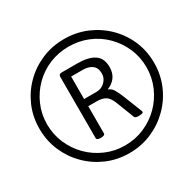

<svg xmlns="http://www.w3.org/2000/svg" viewBox="-157 -874 1052 1043"><g transform="rotate(-30 369.5 -352.5)"><path d="M369 -710Q444 -710 509 -682.5Q574 -655 623.5 -606.5Q673 -558 701 -493.5Q729 -429 729 -354Q729 -279 701 -214Q673 -149 623.5 -100Q574 -51 509 -23Q444 5 369 5Q294 5 229 -23Q164 -51 115 -100Q66 -149 38 -214Q10 -279 10 -354Q10 -429 38 -493.5Q66 -558 115 -606.5Q164 -655 229 -682.5Q294 -710 369 -710ZM369 -662Q305 -662 248.5 -638.5Q192 -615 149.5 -572.5Q107 -530 82.5 -474Q58 -418 58 -354Q58 -290 82.5 -233.5Q107 -177 149.5 -134.5Q192 -92 248.5 -67.5Q305 -43 369 -43Q434 -43 490.5 -67.5Q547 -92 589.5 -134.5Q632 -177 656.5 -233.5Q681 -290 681 -354Q681 -418 656.5 -474Q632 -530 589.5 -572.5Q547 -615 490.5 -638.5Q434 -662 369 -662ZM366 -559Q435 -559 471.5 -534.5Q508 -510 508 -455Q508 -417 489.5 -392Q471 -367 440 -355V-353Q459 -346 470 -327Q481 -308 493 -279L539 -163Q540 -160 540.5 -158Q541 -156 541 -154Q541 -145 516 -145H510Q491 -145 487 -154L442 -270Q428 -304 408 -316Q388 -328 354 -328H301V-158Q301 -145 277 -145H273Q249 -145 249 -158V-541Q249 -559 267 -559ZM375 -514H301V-373H379Q410 -373 432 -394.5Q454 -416 454 -445Q454 -481 432 -497.5Q410 -514 375 -514Z"/></g></svg>

Font: Asap VF Beta
Style: Regular
Weight: 400
Designer: Pablo Cosgaya
Foundry: Pablo Cosgaya
Version: Version 1.007